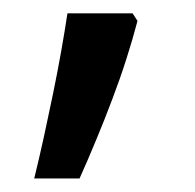

<svg xmlns="http://www.w3.org/2000/svg" viewBox="-20 -136 290 285"><path d="M176.8 -116.2 184.1 -105Q177.2 -78.6 167.7 -48.8Q158.2 -19 146.7 11.2Q135.3 41.5 122.8 71.5Q110.4 101.6 98.1 128.9H30.8Q38.1 99.1 45.2 66.9Q52.2 34.7 58.8 2.7Q65.4 -29.3 70.8 -59.8Q76.2 -90.3 80.1 -116.2Z"/></svg>

Font: WenQuanYi Micro Hei
Style: Regular
Weight: 400
Foundry: Ascender Corporation
Version: Version 0.2.0-beta